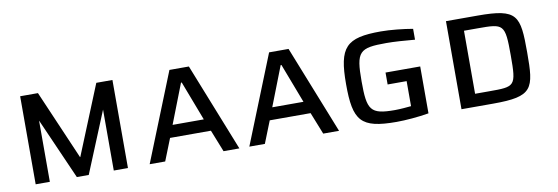

<svg xmlns="http://www.w3.org/2000/svg" viewBox="-48 -919 3646 1254"><g transform="rotate(-10 1774.5 -292.0)"><path d="M109 0H203V-404H204L382 0H461L627 -404V0H721V-584H614L427 -125H425L227 -584H109Z M865 0H968L1026 -146H1297L1355 0H1460L1228 -584H1099ZM1057 -227 1159 -489H1164L1264 -227Z M1526 0H1629L1687 -146H1958L2016 0H2121L1889 -584H1760ZM1718 -227 1820 -489H1825L1925 -227Z M2502 8C2561 8 2647 1 2716 -11V-322H2486V-243H2612V-77C2589 -75 2543 -70 2504 -70C2341 -70 2322 -101 2322 -292C2322 -491 2344 -511 2525 -511C2577 -511 2644 -506 2713 -500V-572C2650 -583 2564 -592 2502 -592C2271 -592 2219 -538 2219 -292C2219 -48 2263 8 2502 8Z M2933 0H3143C3408 0 3420 -49 3420 -291C3420 -537 3408 -584 3143 -584H2933ZM3038 -84V-502H3130C3301 -502 3311 -500 3311 -291C3311 -84 3304 -84 3130 -84Z"/></g></svg>

Font: Saira UNSAM Medium SC
Style: Regular
Weight: 500
Designer: Hector Gatti with collaboration of the Omnibus-Type team
Foundry: Omnibus-Type
Version: Version 1.072;PS 001.072;hotconv 1.0.88;makeotf.lib2.5.64775